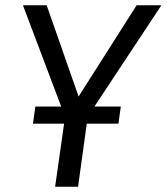

<svg xmlns="http://www.w3.org/2000/svg" viewBox="-20 -708 632 728"><path d="M338 -304H438L429 -239H309L276 0H189L223 -239H105L114 -304H212L67 -688H157L278 -342L498 -688H592Z"/></svg>

Font: Fira Sans Book
Style: Italic
Weight: 350
Italic angle: -8°
Designer: bBox Type GmbH & Carrois Corporate GbR & Edenspiekermann AG
Foundry: bBox Type GmbH & Carrois Corporate GbR & Edenspiekermann AG
Version: Version 4.301